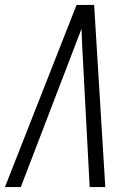

<svg xmlns="http://www.w3.org/2000/svg" viewBox="-29 -755 549 775"><path d="M-9 0 280 -735H351L396 0H333L307 -490Q305 -527 303 -564.5Q301 -602 300 -639Q286 -602 271.5 -564.5Q257 -527 243 -490L55 0Z"/></svg>

Font: Iosevka SS04 Light Oblique
Style: Regular
Weight: 300
Italic angle: -9°
Monospace: yes
Designer: Belleve Invis
Foundry: Belleve Invis
Version: Version 19.0.0; ttfautohint (v1.8.4)